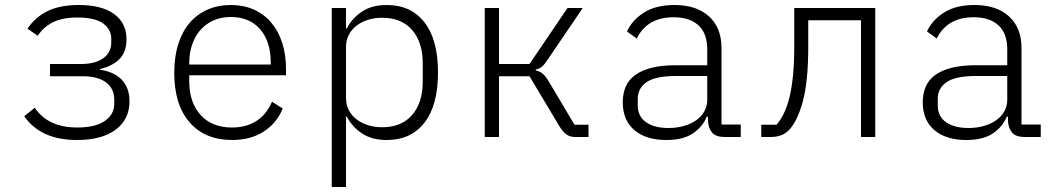

<svg xmlns="http://www.w3.org/2000/svg" viewBox="-20 -548 4240 768"><path d="M288 12Q143 12 77 -83L119 -117Q172 -38 289 -38Q361 -38 399 -64Q437 -90 437 -133V-149Q437 -194 404 -218.5Q371 -243 311 -243H180V-292H304Q361 -292 393 -315Q425 -338 425 -378V-393Q425 -431 392 -454.5Q359 -478 290 -478Q229 -478 191 -458.5Q153 -439 131 -405L90 -433Q120 -479 170 -503.5Q220 -528 295 -528Q388 -528 437 -491.5Q486 -455 486 -391Q486 -340 457.5 -311.5Q429 -283 380 -272V-269Q437 -261 467.5 -228.5Q498 -196 498 -143Q498 -71 443 -29.5Q388 12 288 12Z M908 12Q800 12 738.5 -58.5Q677 -129 677 -257Q677 -321 693 -371.5Q709 -422 738.5 -456.5Q768 -491 810 -509.5Q852 -528 903 -528Q955 -528 996 -509.5Q1037 -491 1065.5 -457Q1094 -423 1109 -376Q1124 -329 1124 -272V-247H737V-222Q737 -139 782 -88.5Q827 -38 908 -38Q965 -38 1005.5 -64Q1046 -90 1068 -141L1111 -114Q1088 -57 1036 -22.5Q984 12 908 12ZM903 -480Q865 -480 834.5 -466.5Q804 -453 782.5 -429Q761 -405 749 -371Q737 -337 737 -296V-290H1063V-298Q1063 -382 1020.5 -431Q978 -480 903 -480Z M1307 -516H1364V-434H1367Q1389 -476 1428.5 -502Q1468 -528 1527 -528Q1624 -528 1678 -458.5Q1732 -389 1732 -258Q1732 -127 1678 -57.5Q1624 12 1527 12Q1468 12 1428.5 -14Q1389 -40 1367 -82H1364V200H1307ZM1508 -39Q1586 -39 1628.5 -88Q1671 -137 1671 -222V-294Q1671 -379 1628.5 -428Q1586 -477 1508 -477Q1479 -477 1453 -469Q1427 -461 1407 -446Q1387 -431 1375.5 -409Q1364 -387 1364 -360V-156Q1364 -129 1375.5 -107Q1387 -85 1407 -70Q1427 -55 1453 -47Q1479 -39 1508 -39Z M1919 -516H1976V-292H2098L2250 -516H2311L2173 -313Q2159 -291 2148.5 -282Q2138 -273 2123 -270V-266Q2139 -263 2150 -254Q2161 -245 2174 -224L2278 -49H2334V0H2280Q2260 0 2245.5 -10.5Q2231 -21 2217 -44L2098 -243H1976V0H1919Z M2879 0Q2844 0 2829 -17Q2814 -34 2812 -63V-81H2807Q2790 -40 2751 -14Q2712 12 2645 12Q2564 12 2517.5 -27.5Q2471 -67 2471 -139Q2471 -173 2482.5 -200.5Q2494 -228 2519.5 -247Q2545 -266 2585 -276.5Q2625 -287 2683 -287H2809V-350Q2809 -415 2773.5 -447Q2738 -479 2675 -479Q2569 -479 2527 -394L2488 -422Q2508 -467 2555.5 -497.5Q2603 -528 2678 -528Q2766 -528 2816 -482.5Q2866 -437 2866 -356V-50H2943V0ZM2654 -36Q2687 -36 2715 -44Q2743 -52 2764 -66.5Q2785 -81 2797 -102Q2809 -123 2809 -149V-244H2683Q2602 -244 2566.5 -219.5Q2531 -195 2531 -153V-127Q2531 -82 2564.5 -59Q2598 -36 2654 -36Z M3025 -49H3086Q3102 -67 3115 -93.5Q3128 -120 3137.5 -157.5Q3147 -195 3152 -246Q3157 -297 3157 -364V-516H3481V0H3424V-467H3213V-362Q3213 -220 3190.5 -139.5Q3168 -59 3134 -26Q3120 -12 3102 -6Q3084 0 3061 0H3025Z M4079 0Q4044 0 4029 -17Q4014 -34 4012 -63V-81H4007Q3990 -40 3951 -14Q3912 12 3845 12Q3764 12 3717.5 -27.5Q3671 -67 3671 -139Q3671 -173 3682.5 -200.5Q3694 -228 3719.5 -247Q3745 -266 3785 -276.5Q3825 -287 3883 -287H4009V-350Q4009 -415 3973.5 -447Q3938 -479 3875 -479Q3769 -479 3727 -394L3688 -422Q3708 -467 3755.5 -497.5Q3803 -528 3878 -528Q3966 -528 4016 -482.5Q4066 -437 4066 -356V-50H4143V0ZM3854 -36Q3887 -36 3915 -44Q3943 -52 3964 -66.5Q3985 -81 3997 -102Q4009 -123 4009 -149V-244H3883Q3802 -244 3766.5 -219.5Q3731 -195 3731 -153V-127Q3731 -82 3764.5 -59Q3798 -36 3854 -36Z"/></svg>

Font: IBM Plex Mono Light
Style: Regular
Weight: 300
Monospace: yes
Designer: Mike Abbink, Paul van der Laan, Pieter van Rosmalen
Foundry: Bold Monday
Version: Version 2.3